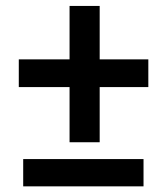

<svg xmlns="http://www.w3.org/2000/svg" viewBox="-20 -644 576 663"><path d="M492.2 -439V-343.3H324.2V-152.8H220.2V-343.3H44.9V-439H220.2V-623.5H324.2V-439ZM475.6 -94.7V-0.5H60.1V-94.7Z"/></svg>

Font: Vazirmatn RD UI FD Medium
Style: Regular
Weight: 500
Designer: Saber Rastikerdar
Foundry: Saber Rastikerdar
Version: Version 33.003